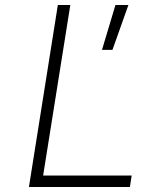

<svg xmlns="http://www.w3.org/2000/svg" viewBox="-20 -750 640 770"><path d="M96 0 212 -730H262L153 -46H508L501 0ZM389 -550 443 -730H495L431 -550Z"/></svg>

Font: JetBrains Mono Thin
Style: Italic
Weight: 100
Italic angle: -9°
Monospace: yes
Designer: Philipp Nurullin, Konstantin Bulenkov
Foundry: JetBrains
Version: Version 2.305; ttfautohint (v1.8.4.7-5d5b)